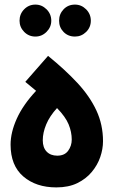

<svg xmlns="http://www.w3.org/2000/svg" viewBox="-20 -811 498 835"><path d="M225 4Q137 4 81.5 -43.5Q26 -91 26 -182Q26 -235 53 -295Q80 -355 137 -416L90 -455L189 -568Q263 -508 316.5 -450.5Q370 -393 399 -331Q428 -269 428 -197Q428 -163 416 -128Q404 -93 379 -63Q354 -33 316 -14.5Q278 4 225 4ZM229 -134Q261 -134 276.5 -155.5Q292 -177 292 -204Q292 -237 278.5 -270Q265 -303 228 -341Q196 -306 181 -270Q166 -234 166 -201Q166 -169 183 -151.5Q200 -134 229 -134ZM134 -652Q105 -652 85 -672.5Q65 -693 65 -721Q65 -750 85 -770.5Q105 -791 134 -791Q162 -791 182.5 -770.5Q203 -750 203 -721Q203 -693 182.5 -672.5Q162 -652 134 -652ZM306 -652Q276 -652 256.5 -672Q237 -692 237 -721Q237 -750 256.5 -770.5Q276 -791 306 -791Q334 -791 354.5 -770.5Q375 -750 375 -721Q375 -692 354.5 -672Q334 -652 306 -652Z"/></svg>

Font: Noto Sans Arabic Cond ExtBd
Style: Regular
Weight: 800
Width: 3
Designer: Monotype Design Team, Nadine Chahine, Nizar Qandah and Khaled Hosny
Foundry: Monotype Imaging Inc.
Version: Version 2.012; ttfautohint (v1.8.4.7-5d5b)